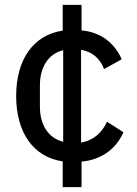

<svg xmlns="http://www.w3.org/2000/svg" viewBox="-20 -650 561 784"><path d="M313 114V10C397 2 455 -44 484 -110L417 -153C395 -105 359 -76 311 -68V-447C356 -439 388 -412 405 -368L477 -408C449 -471 396 -518 313 -526V-630H236V-525C116 -507 46 -407 46 -258C46 -110 115 -9 236 9V114ZM143 -214V-302C143 -374 176 -430 238 -445V-71C175 -87 143 -143 143 -214Z"/></svg>

Font: IBM Plex Devanagari Text
Style: Regular
Weight: 450
Designer: Mike Abbink, Paul van der Laan, Pieter van Rosmalen, Erin McLaughlin
Foundry: Bold Monday
Version: Version 1.0